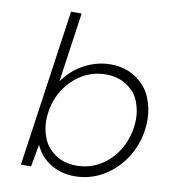

<svg xmlns="http://www.w3.org/2000/svg" viewBox="-84 -811 783 892"><g transform="rotate(10 308.0 -365.0)"><path d="M327 10Q287 10 253 -2Q219 -14 192.5 -35.5Q166 -57 150 -86Q144 -95 140 -105L121 0H73L179 -740H229L182 -412Q190 -424 200 -435Q224 -464 256.5 -485.5Q289 -507 326.5 -519Q364 -531 404 -531Q473 -531 524 -496Q575 -461 595.5 -409.5Q616 -358 616 -307Q616 -284 613 -260Q602 -182 561 -121Q520 -60 459 -25Q398 10 327 10ZM327 -40Q387 -40 436.5 -69Q486 -98 518.5 -148Q551 -198 560 -261Q563 -282 563 -301Q563 -341 547.5 -382.5Q532 -424 490.5 -452.5Q449 -481 390 -481Q331 -481 281.5 -452.5Q232 -424 198.5 -374.5Q165 -325 156 -261Q153 -240 153 -221Q153 -180 169.5 -138.5Q186 -97 227.5 -68.5Q269 -40 327 -40Z"/></g></svg>

Font: Lexend ExtLt
Style: Italic
Weight: 250
Italic angle: -8.13011°
Designer: Bonnie Shaver-Troup, Thomas Jockin
Foundry: Lexend
Version: Version 1.007